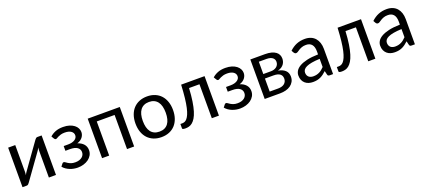

<svg xmlns="http://www.w3.org/2000/svg" viewBox="37 -1330 4799 2181"><g transform="rotate(-20 2436.5 -239.5)"><path d="M67.9 0.5V-477.1H153.8V-154.8Q153.8 -145.5 152.8 -134.8Q151.9 -124 150.4 -113.3Q154.3 -122.6 158.9 -130.4Q163.6 -138.2 168 -145Q168.5 -146 178.5 -159.9Q188.5 -173.8 204.1 -195.8Q219.7 -217.8 239.7 -245.8Q259.8 -273.9 280.3 -302.7Q328.6 -370.6 390.1 -456.1Q395.5 -463.9 403.3 -470.7Q411.1 -477.5 420.9 -477.5H472.7V0H386.7V-322.3Q386.7 -331.1 387.5 -341.6Q388.2 -352.1 389.6 -362.8Q385.7 -353.5 381.3 -345.9Q377 -338.4 373 -332Q372.1 -331.1 362.3 -317.1Q352.5 -303.2 336.7 -281.2Q320.8 -259.3 300.8 -231.4Q280.8 -203.6 260.3 -174.8Q211.9 -106.9 150.4 -21.5Q145.5 -13.7 137.5 -6.6Q129.4 0.5 119.6 0.5Z M573.2 -428.2Q600.6 -453.6 639.4 -469.2Q678.2 -484.9 731.9 -484.9Q775.9 -484.9 809.1 -474.4Q842.3 -463.9 865 -446.3Q887.7 -428.7 899.2 -406.2Q910.6 -383.8 910.6 -359.9Q910.6 -345.7 906 -330.3Q901.4 -314.9 891.1 -300.5Q880.9 -286.1 864.3 -274.2Q847.7 -262.2 823.2 -254.4Q869.1 -240.2 895.5 -210.4Q921.9 -180.7 921.9 -136.7Q921.9 -103.5 906.5 -76.9Q891.1 -50.3 865.5 -31.7Q839.8 -13.2 806.2 -3.2Q772.5 6.8 735.4 6.8Q712.4 6.8 688.2 2.4Q664.1 -2 641.4 -11Q618.7 -20 598.4 -33.9Q578.1 -47.9 562.5 -66.9L586.9 -98.1Q593.8 -106.4 603 -106.4Q611.8 -106.4 621.3 -99.1Q630.9 -91.8 645 -83Q659.2 -74.2 679.4 -66.9Q699.7 -59.6 729.5 -59.6Q755.4 -59.6 775.9 -65.9Q796.4 -72.3 810.5 -83.5Q824.7 -94.7 832.3 -110.1Q839.8 -125.5 839.8 -143.6Q839.8 -178.7 810.5 -200Q781.2 -221.2 721.2 -221.2H667V-278.3H721.2Q747.6 -278.3 768.1 -283.7Q788.6 -289.1 803 -298.6Q817.4 -308.1 825 -321Q832.5 -334 832.5 -349.6Q832.5 -363.8 826.2 -376.2Q819.8 -388.7 806.9 -398.2Q793.9 -407.7 774.7 -413.1Q755.4 -418.5 729.5 -418.5Q701.7 -418.5 682.1 -412.8Q662.6 -407.2 649.2 -400.6Q635.7 -394 627.2 -388.7Q618.7 -383.3 612.3 -383.3Q606 -383.3 602.1 -385.5Q598.1 -387.7 592.8 -395.5Z M1417.5 -477.5V0H1331.5V-412.6H1115.7V0H1029.8V-477.5Z M1520.5 0ZM1748 -484.9Q1800.3 -484.9 1842.3 -467.5Q1884.3 -450.2 1913.6 -418.2Q1942.9 -386.2 1958.7 -340.8Q1974.6 -295.4 1974.6 -239.3Q1974.6 -182.6 1958.7 -137.2Q1942.9 -91.8 1913.6 -59.8Q1884.3 -27.8 1842.3 -10.5Q1800.3 6.8 1748 6.8Q1695.8 6.8 1653.6 -10.5Q1611.3 -27.8 1581.8 -59.8Q1552.2 -91.8 1536.4 -137.2Q1520.5 -182.6 1520.5 -239.3Q1520.5 -295.4 1536.4 -340.8Q1552.2 -386.2 1581.8 -418.2Q1611.3 -450.2 1653.6 -467.5Q1695.8 -484.9 1748 -484.9ZM1748 -60.1Q1782.7 -60.1 1808.6 -72Q1834.5 -84 1851.8 -106.9Q1869.1 -129.9 1877.7 -163.1Q1886.2 -196.3 1886.2 -238.8Q1886.2 -281.2 1877.7 -314.5Q1869.1 -347.7 1851.8 -370.6Q1834.5 -393.6 1808.6 -405.8Q1782.7 -418 1748 -418Q1712.9 -418 1686.8 -405.8Q1660.6 -393.6 1643.3 -370.6Q1626 -347.7 1617.4 -314.5Q1608.9 -281.2 1608.9 -238.8Q1608.9 -196.3 1617.4 -163.1Q1626 -129.9 1643.3 -106.9Q1660.6 -84 1686.8 -72Q1712.9 -60.1 1748 -60.1Z M2442.4 -477.5V0H2356.4V-410.6H2230.5Q2225.6 -319.8 2215.3 -253.7Q2205.1 -187.5 2190.7 -141.1Q2176.3 -94.7 2158.4 -65.9Q2140.6 -37.1 2120.8 -21Q2101.1 -4.9 2079.8 0.7Q2058.6 6.3 2037.6 6.3Q1998.5 6.3 1998.5 -6.8V-60.5H2022Q2036.1 -60.5 2050.8 -66.2Q2065.4 -71.8 2079.3 -87.9Q2093.3 -104 2106 -132.8Q2118.7 -161.6 2129.2 -207.8Q2139.6 -253.9 2147.2 -320.3Q2154.8 -386.7 2159.2 -477.5Z M2535.6 -428.2Q2563 -453.6 2601.8 -469.2Q2640.6 -484.9 2694.3 -484.9Q2738.3 -484.9 2771.5 -474.4Q2804.7 -463.9 2827.4 -446.3Q2850.1 -428.7 2861.6 -406.2Q2873 -383.8 2873 -359.9Q2873 -345.7 2868.4 -330.3Q2863.8 -314.9 2853.5 -300.5Q2843.3 -286.1 2826.7 -274.2Q2810.1 -262.2 2785.6 -254.4Q2831.5 -240.2 2857.9 -210.4Q2884.3 -180.7 2884.3 -136.7Q2884.3 -103.5 2868.9 -76.9Q2853.5 -50.3 2827.9 -31.7Q2802.2 -13.2 2768.6 -3.2Q2734.9 6.8 2697.8 6.8Q2674.8 6.8 2650.6 2.4Q2626.5 -2 2603.8 -11Q2581.1 -20 2560.8 -33.9Q2540.5 -47.9 2524.9 -66.9L2549.3 -98.1Q2556.2 -106.4 2565.4 -106.4Q2574.2 -106.4 2583.7 -99.1Q2593.3 -91.8 2607.4 -83Q2621.6 -74.2 2641.8 -66.9Q2662.1 -59.6 2691.9 -59.6Q2717.8 -59.6 2738.3 -65.9Q2758.8 -72.3 2772.9 -83.5Q2787.1 -94.7 2794.7 -110.1Q2802.2 -125.5 2802.2 -143.6Q2802.2 -178.7 2772.9 -200Q2743.7 -221.2 2683.6 -221.2H2629.4V-278.3H2683.6Q2710 -278.3 2730.5 -283.7Q2751 -289.1 2765.4 -298.6Q2779.8 -308.1 2787.4 -321Q2794.9 -334 2794.9 -349.6Q2794.9 -363.8 2788.6 -376.2Q2782.2 -388.7 2769.3 -398.2Q2756.3 -407.7 2737.1 -413.1Q2717.8 -418.5 2691.9 -418.5Q2664.1 -418.5 2644.5 -412.8Q2625 -407.2 2611.6 -400.6Q2598.1 -394 2589.6 -388.7Q2581.1 -383.3 2574.7 -383.3Q2568.4 -383.3 2564.5 -385.5Q2560.5 -387.7 2555.2 -395.5Z M2995.6 -477.5H3172.9Q3217.3 -477.5 3249.3 -468.8Q3281.2 -460 3301.8 -444.6Q3322.3 -429.2 3331.8 -408.4Q3341.3 -387.7 3341.3 -363.8Q3341.3 -348.1 3336.9 -331.3Q3332.5 -314.5 3322 -298.8Q3311.5 -283.2 3293.2 -270.5Q3274.9 -257.8 3247.1 -251Q3301.8 -241.7 3332.3 -213.4Q3362.8 -185.1 3362.8 -138.2Q3362.8 -103.5 3348.4 -77.6Q3334 -51.8 3309.6 -34.4Q3285.2 -17.1 3252 -8.5Q3218.8 0 3181.6 0H2995.6ZM3077.6 -217.3V-59.6H3181.2Q3204.6 -59.6 3223.6 -65.2Q3242.7 -70.8 3255.9 -81.5Q3269 -92.3 3276.4 -107.4Q3283.7 -122.6 3283.7 -141.1Q3283.7 -157.7 3278.6 -171.6Q3273.4 -185.5 3261.2 -195.8Q3249 -206.1 3229.5 -211.7Q3210 -217.3 3181.6 -217.3ZM3077.6 -271.5H3169.9Q3190.9 -271.5 3208.7 -277.3Q3226.6 -283.2 3239.3 -293.7Q3252 -304.2 3259 -319.1Q3266.1 -334 3266.1 -351.6Q3266.1 -364.7 3261.2 -377Q3256.3 -389.2 3245.1 -398.9Q3233.9 -408.7 3215.6 -414.6Q3197.3 -420.4 3170.4 -420.4H3077.6Z M3445.8 0ZM3784.2 0Q3771.5 0 3764.6 -3.9Q3757.8 -7.8 3755.4 -20L3744.6 -64.5Q3726.1 -47.4 3708.3 -33.9Q3690.4 -20.5 3670.9 -11.2Q3651.4 -2 3628.9 2.7Q3606.4 7.3 3579.6 7.3Q3551.8 7.3 3527.6 -0.2Q3503.4 -7.8 3485.1 -23.7Q3466.8 -39.6 3456.3 -63.2Q3445.8 -86.9 3445.8 -119.1Q3445.8 -147.5 3461.2 -173.6Q3476.6 -199.7 3511.2 -220.2Q3545.9 -240.7 3601.6 -253.7Q3657.2 -266.6 3738.3 -268.6V-305.2Q3738.3 -360.8 3714.6 -388.9Q3690.9 -417 3645.5 -417Q3615.2 -417 3594.5 -409.2Q3573.7 -401.4 3558.6 -392.1Q3543.5 -382.8 3532.5 -375Q3521.5 -367.2 3510.3 -367.2Q3501.5 -367.2 3495.1 -371.6Q3488.8 -376 3484.9 -382.8L3469.2 -410.2Q3508.8 -448.2 3554.4 -467Q3600.1 -485.8 3655.8 -485.8Q3695.8 -485.8 3727.1 -472.9Q3758.3 -460 3779.3 -436Q3800.3 -412.1 3811.3 -378.9Q3822.3 -345.7 3822.3 -305.2V0ZM3605.5 -52.7Q3627 -52.7 3645 -57.1Q3663.1 -61.5 3679.2 -69.6Q3695.3 -77.6 3709.7 -89.6Q3724.1 -101.6 3738.3 -116.2V-214.8Q3681.2 -212.4 3641.1 -205.3Q3601.1 -198.2 3575.9 -186.5Q3550.8 -174.8 3539.6 -158.9Q3528.3 -143.1 3528.3 -123.5Q3528.3 -105 3534.4 -91.6Q3540.5 -78.1 3550.8 -69.6Q3561 -61 3575.2 -56.9Q3589.4 -52.7 3605.5 -52.7Z M4333.5 -477.5V0H4247.6V-410.6H4121.6Q4116.7 -319.8 4106.4 -253.7Q4096.2 -187.5 4081.8 -141.1Q4067.4 -94.7 4049.6 -65.9Q4031.7 -37.1 4012 -21Q3992.2 -4.9 3970.9 0.7Q3949.7 6.3 3928.7 6.3Q3889.6 6.3 3889.6 -6.8V-60.5H3913.1Q3927.2 -60.5 3941.9 -66.2Q3956.5 -71.8 3970.5 -87.9Q3984.4 -104 3997.1 -132.8Q4009.8 -161.6 4020.3 -207.8Q4030.8 -253.9 4038.3 -320.3Q4045.9 -386.7 4050.3 -477.5Z M4435.1 0ZM4773.4 0Q4760.7 0 4753.9 -3.9Q4747.1 -7.8 4744.6 -20L4733.9 -64.5Q4715.3 -47.4 4697.5 -33.9Q4679.7 -20.5 4660.2 -11.2Q4640.6 -2 4618.2 2.7Q4595.7 7.3 4568.8 7.3Q4541 7.3 4516.8 -0.2Q4492.7 -7.8 4474.4 -23.7Q4456.1 -39.6 4445.6 -63.2Q4435.1 -86.9 4435.1 -119.1Q4435.1 -147.5 4450.4 -173.6Q4465.8 -199.7 4500.5 -220.2Q4535.2 -240.7 4590.8 -253.7Q4646.5 -266.6 4727.5 -268.6V-305.2Q4727.5 -360.8 4703.9 -388.9Q4680.2 -417 4634.8 -417Q4604.5 -417 4583.7 -409.2Q4563 -401.4 4547.9 -392.1Q4532.7 -382.8 4521.7 -375Q4510.7 -367.2 4499.5 -367.2Q4490.7 -367.2 4484.4 -371.6Q4478 -376 4474.1 -382.8L4458.5 -410.2Q4498 -448.2 4543.7 -467Q4589.4 -485.8 4645 -485.8Q4685.1 -485.8 4716.3 -472.9Q4747.6 -460 4768.6 -436Q4789.6 -412.1 4800.5 -378.9Q4811.5 -345.7 4811.5 -305.2V0ZM4594.7 -52.7Q4616.2 -52.7 4634.3 -57.1Q4652.3 -61.5 4668.5 -69.6Q4684.6 -77.6 4699 -89.6Q4713.4 -101.6 4727.5 -116.2V-214.8Q4670.4 -212.4 4630.4 -205.3Q4590.3 -198.2 4565.2 -186.5Q4540 -174.8 4528.8 -158.9Q4517.6 -143.1 4517.6 -123.5Q4517.6 -105 4523.7 -91.6Q4529.8 -78.1 4540 -69.6Q4550.3 -61 4564.5 -56.9Q4578.6 -52.7 4594.7 -52.7Z"/></g></svg>

Font: Carlito
Style: Regular
Weight: 400
Designer: Lukasz Dziedzic
Foundry: tyPoland Lukasz Dziedzic
Version: Version 1.103; Beta1; all basic design good, some composites